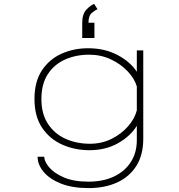

<svg xmlns="http://www.w3.org/2000/svg" viewBox="-20 -758 915 983"><path d="M437.5 11Q363 11 298.8 -17.5Q234.5 -46 195.5 -104Q156.5 -162 156.5 -251Q156.5 -340 194.5 -397.5Q232.5 -455 295 -483Q357.5 -511 431 -511Q516.5 -511 582 -476.2Q647.5 -441.5 680.5 -390.5V-500H713.5V-47.5Q713.5 35.5 677.8 91.8Q642 148 579 176.5Q516 205 433 205Q350 205 291.8 181.8Q233.5 158.5 203 121.5Q172.5 84.5 172.5 44.5H206.5Q206.5 68 231.2 98Q256 128 306.2 150Q356.5 172 433 172Q508.5 172 564 145.5Q619.5 119 650 71.2Q680.5 23.5 680.5 -40.5V-114Q648.5 -61.5 585 -25.2Q521.5 11 437.5 11ZM192 -251Q192 -175 225.5 -124Q259 -73 315.2 -47.5Q371.5 -22 441 -22Q501 -22 551.5 -47.2Q602 -72.5 636 -111.8Q670 -151 680.5 -193V-315.5Q669 -355 634.2 -392.2Q599.5 -429.5 548.2 -453.8Q497 -478 436.5 -478Q368.5 -478 313 -453.2Q257.5 -428.5 224.8 -378.2Q192 -328 192 -251ZM463.5 -641.5V-563.5H401V-641.5Q401 -686 422.5 -708.8Q444 -731.5 462 -738L479.5 -710.5Q467 -706.5 450 -691.8Q433 -677 433 -641.5Z"/></svg>

Font: Trispace SemiExpanded Thin
Style: Regular
Weight: 100
Width: 6
Designer: Tyler Finck
Foundry: Etcetera Type Company
Version: Version 1.210; ttfautohint (v1.8.3)